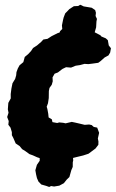

<svg xmlns="http://www.w3.org/2000/svg" viewBox="-20 -642 478 793"><path d="M183.2 130.2 171 125.8 150.6 120 138.8 107.8 132.6 93.6 129 78.2 126 61.2 132.4 38.8 144 22 143.8 7.6 149.6 -14.2 153.2 -26.8 156.2 -39.6 175 -54 194 -54.4 214.6 -56.8 228.6 -57.4 244.4 -56.6 250.6 -58.4 268.6 -59 280.2 -51.8 291.4 -32.6 284.4 -24.2 285.6 -8.2 281.2 5 282.4 20.6 280.6 28 280.4 47.4 274.6 60.8 266.6 89.2 255.6 99.8 243.8 114.6 225 124.8 203.4 128.4 191 126.4ZM287 -437.8 263.8 -436.6 251 -442.2 230.4 -442.6 223.8 -454.4 222.4 -474.8 228 -488 222.4 -501.2 228.6 -513.8 237.2 -522.4 235.8 -537.2 240.4 -559.8 243 -570.2 249.4 -586.8 260.6 -598.2 266.6 -604.6 285.2 -616.4 302.8 -617.2 311.2 -622.4 325.6 -615.6 358.8 -610 373 -600.4 376.2 -589.4 374.8 -576 380.4 -563.8 378.4 -553.6 377 -529 371.8 -511 370.2 -498.4 356.6 -482.2 354.6 -470.2 359.2 -463.6 347.6 -448.4 333.8 -438 319.4 -440.2ZM170.8 19.6 162 16.8 133.4 7.6 115.8 -0.4 101.8 -5.4 84.4 -18 71.4 -26 61.2 -38.6 44.8 -49.6 34.8 -72.6 29 -83.6V-96.2L23.4 -114.8L14.4 -126.8L16 -142L9.6 -158.6L15.2 -176.2L12.4 -190.4L14.4 -217.2L24.4 -235.6L24.2 -253.4L27.2 -276.6L31.6 -298.2L42.6 -316.2L46.8 -330.8L48 -344L53.6 -359.2L60.8 -372.4L76.4 -385.4L82.2 -406.8L96 -418.2L108.2 -431.2L116.6 -443.8L133 -454.4L150.4 -469.4L159 -478.8L176.2 -481.6L193.4 -492.8L219.8 -506L246.2 -510.2L273.8 -511L291 -513L300.8 -512.2L314.8 -516.4L331.8 -513.2L357.8 -510L373.2 -507.6L394.6 -496.4L399 -491.2L416.8 -483.8L425.4 -476L429.2 -454.4L438.2 -442.8L435 -425L428 -413.2L412.2 -404.6L395.8 -390L385.8 -382.6L361.4 -379.2L345 -377.2L329 -378.2L310.4 -373.2L292.6 -370.6L273.4 -362.8L252.8 -364.4L238.6 -357.6L233 -353.6L219.2 -342.8L205.6 -337.6L197 -322.4L197.8 -306.2L193.8 -292L184.4 -278.8L181.8 -266L181.4 -237L178.2 -215.6L172.8 -201.2L175.6 -192L179.2 -172.6L180.8 -157L194.2 -149L196.6 -137.6L216.2 -134L224.6 -136.4L241 -134.8L251 -132.6L276.4 -138.6L290.8 -135.6L309 -131.4L329.8 -126.4L348 -127.8L358.8 -125.4L367.2 -117.8L381.4 -115L389.4 -93.4L384.2 -70L386.6 -57.6L386.2 -44L374.4 -28.6L345.4 -7L323.2 0.2L297.4 6.4L271.8 12.8L254 17.8L237 20.2L209.6 17.4L194.8 16.6Z"/></svg>

Font: Winky Rough
Style: Italic
Weight: 400
Italic angle: -8.97852°
Designer: Simon Atzbach
Foundry: typofactur
Version: Version 1.206